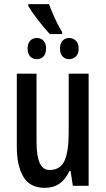

<svg xmlns="http://www.w3.org/2000/svg" viewBox="-20 -895 509 925"><path d="M216 -875Q227 -845 244 -807.5Q261 -770 279 -741V-731H220Q193 -760 163.5 -798Q134 -836 116 -866V-875ZM157 -712Q177 -712 189.5 -699Q202 -686 202 -661Q202 -636 189.5 -623Q177 -610 157 -610Q138 -610 125.5 -623Q113 -636 113 -661Q113 -686 125.5 -699Q138 -712 157 -712ZM313 -712Q332 -712 345.5 -699Q359 -686 359 -661Q359 -636 345.5 -623Q332 -610 313 -610Q294 -610 281.5 -623Q269 -636 269 -661Q269 -686 281.5 -699Q294 -712 313 -712ZM407 -540V0H331L320 -71H314Q278 10 196 10Q124 10 92.5 -43.5Q61 -97 61 -188V-540H156V-210Q156 -76 218 -76Q271 -76 291 -121Q311 -166 311 -256V-540Z"/></svg>

Font: Noto Sans ExtraCondensed Medium
Style: Regular
Weight: 500
Width: 2
Designer: Monotype Design Team
Foundry: Monotype Imaging Inc.
Version: Version 2.013; ttfautohint (v1.8.4.7-5d5b)